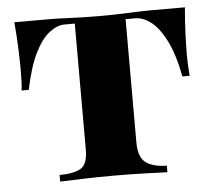

<svg xmlns="http://www.w3.org/2000/svg" viewBox="-43 -563 678 610"><g transform="rotate(-5 296.0 -258.5)"><path d="M568 -517Q564 -473 562.5 -432Q561 -391 561 -369Q561 -349 562 -330.5Q563 -312 564 -299H541Q527 -372 504.5 -415.5Q482 -459 457 -477.5Q432 -496 408 -496H377V-103Q377 -54 401.5 -37.5Q426 -21 467 -21V0Q441 -1 395 -2.5Q349 -4 297 -4Q245 -4 198.5 -2.5Q152 -1 125 0V-21Q168 -21 191.5 -33.5Q215 -46 215 -95V-496H182Q159 -496 134 -477Q109 -458 87.5 -415Q66 -372 51 -299H28Q30 -311 30.5 -330Q31 -349 31 -369Q31 -391 29.5 -431.5Q28 -472 24 -517H134Q160 -517 204.5 -515Q249 -513 295 -513Q343 -513 388 -515Q433 -517 459 -517Z"/></g></svg>

Font: Playfair Display ExtraBold
Style: Regular
Weight: 800
Designer: Claus Eggers Sørensen
Foundry: Claus Eggers Sørensen
Version: Version 1.203